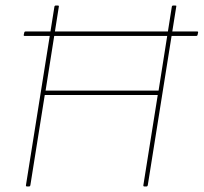

<svg xmlns="http://www.w3.org/2000/svg" viewBox="-20 -675 737 695"><path d="M69 -545Q65 -545 66 -549L68 -558Q69 -561 72 -561H694Q698 -561 697 -557L695 -548Q694 -545 691 -545H598H163ZM78 0Q73 0 74 -5L177 -651Q178 -655 182 -655H189Q194 -655 193 -651L145 -347H554L602 -651Q603 -655 607 -655H614Q616 -655 617.5 -654.5Q619 -654 618 -651L515 -5Q514 0 510 0H503Q498 0 499 -5L551 -331H142L90 -5Q89 0 85 0Z"/></svg>

Font: Sofia Sans Hairline
Style: Italic
Weight: 1
Italic angle: -9°
Designer: Botio Nikoltchev, Ani Petrova
Foundry: lettersoup
Version: Version 4.102